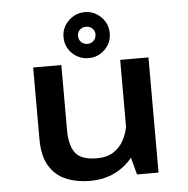

<svg xmlns="http://www.w3.org/2000/svg" viewBox="-52 -771 814 832"><g transform="rotate(-5 355.0 -355.0)"><path d="M305.5 10Q250.5 10 204.5 -8.5Q158.5 -27 131 -70.8Q103.5 -114.5 103.5 -190V-501H226V-218.5Q226 -152.5 250.8 -118.8Q275.5 -85 346 -85Q388 -85 416 -102.8Q444 -120.5 460 -149Q476 -177.5 482 -209.5V-501H605V0H511.5L491.5 -74.5Q459.5 -35 413 -12.5Q366.5 10 305.5 10ZM347.5 -520.5Q306 -520.5 276 -549.2Q246 -578 246 -621Q246 -662 276 -691.2Q306 -720.5 347.5 -720.5Q387.5 -720.5 417.2 -691.2Q447 -662 447 -621Q447 -578 417.2 -549.2Q387.5 -520.5 347.5 -520.5ZM347.5 -582.5Q363 -582.5 374 -593Q385 -603.5 385 -621.5Q385 -636.5 374 -646.8Q363 -657 347.5 -657Q331 -657 320 -646.8Q309 -636.5 309 -621.5Q309 -603.5 320 -593Q331 -582.5 347.5 -582.5Z"/></g></svg>

Font: League Mono Medium
Style: Regular
Weight: 500
Width: 6
Designer: Tyler Finck
Foundry: The League of Moveable Type / Tyler Finck
Version: Version 2.300;RELEASE